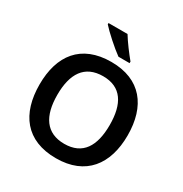

<svg xmlns="http://www.w3.org/2000/svg" viewBox="-212 -1099 1210 1269"><g transform="rotate(30 393.5 -464.0)"><path d="M394 -938H249V-928C282 -890 368 -813 417 -778H502V-790C471 -827 421 -893 394 -938ZM730 -358C730 -580 620 -725 395 -725C164 -725 57 -579 57 -359C57 -137 164 10 394 10C620 10 730 -137 730 -358ZM193 -358C193 -519 254 -616 395 -616C534 -616 593 -519 593 -358C593 -197 534 -100 394 -100C255 -100 193 -197 193 -358Z"/></g></svg>

Font: Noto Sans Georgian SemiBold
Style: Regular
Weight: 600
Designer: Monotype Design Team, Akaki Razmadze
Foundry: Google LLC
Version: Version 2.005